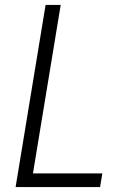

<svg xmlns="http://www.w3.org/2000/svg" viewBox="-20 -755 540 775"><path d="M43 0 164 -735H225L113 -55H393L384 0Z"/></svg>

Font: Iosevka Light Oblique
Style: Regular
Weight: 300
Italic angle: -9°
Monospace: yes
Designer: Belleve Invis
Foundry: Belleve Invis
Version: Version 32.5.0; ttfautohint (v1.8.4)